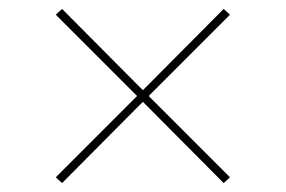

<svg xmlns="http://www.w3.org/2000/svg" viewBox="-20 -520 640 430"><path d="M300 -292 119 -110 105 -123 287 -305 105 -487 119 -500 300 -318 481 -500 495 -487 313 -305 495 -123 481 -110Z"/></svg>

Font: IBM Plex Mono Thin
Style: Regular
Weight: 100
Monospace: yes
Designer: Mike Abbink, Paul van der Laan, Pieter van Rosmalen
Foundry: Bold Monday
Version: Version 2.3